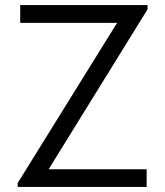

<svg xmlns="http://www.w3.org/2000/svg" viewBox="-20 -740 654 760"><path d="M560.5 0H50V-15.5L443.5 -649.5H60V-720H564V-703L172.5 -70H560.5Z"/></svg>

Font: CCSD_manrope
Style: Regular
Weight: 400
Designer: Mikhail Sharanda
Foundry: Mikhail Sharanda
Version: Version 4.503